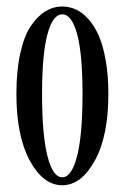

<svg xmlns="http://www.w3.org/2000/svg" viewBox="-20 -546 374 577"><path d="M29.3 -263.7Q29.3 -333.5 41 -386Q52.7 -438.5 72.8 -468Q92.8 -497.6 116.5 -512Q140.1 -526.4 167 -526.4Q188 -526.4 207.5 -517.8Q227.1 -509.3 245.1 -489.3Q263.2 -469.2 276.4 -439.7Q289.6 -410.2 297.6 -365Q305.7 -319.8 305.7 -263.7Q305.7 -137.2 264.9 -63.2Q224.1 10.7 167 10.7Q109.9 10.7 69.6 -63.2Q29.3 -137.2 29.3 -263.7ZM228 -263.7Q228 -383.3 211.9 -443.1Q195.8 -502.9 167 -502.9Q138.7 -502.9 122.6 -443.1Q106.4 -383.3 106.4 -263.7Q106.4 -141.1 122.6 -77.1Q138.7 -13.2 167 -13.2Q195.3 -13.2 211.7 -76.9Q228 -140.6 228 -263.7Z"/></svg>

Font: Imbue
Style: Regular
Weight: 400
Designer: Tyler Finck
Foundry: Etcetera Type Company
Version: Version 0.910